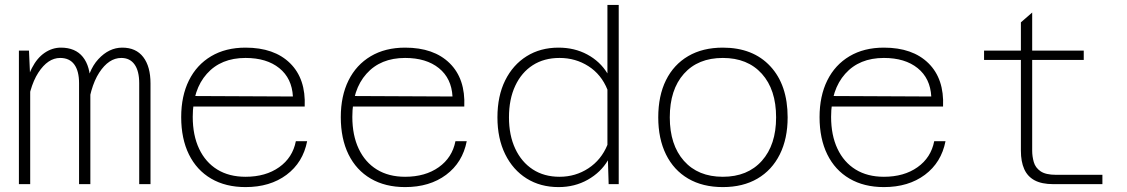

<svg xmlns="http://www.w3.org/2000/svg" viewBox="-20 -750 4590 782"><path d="M547 0V-411Q547 -461 528 -487.5Q509 -514 474 -514Q423 -514 384 -454Q345 -394 334 -278L326 -372Q337 -462 380.5 -509Q424 -556 478 -556Q534 -556 563.5 -517.5Q593 -479 593 -410V0ZM57 0V-544H98L103 -433V0ZM302 0V-411Q302 -461 282.5 -487.5Q263 -514 225 -514Q175 -514 136 -454Q97 -394 86 -278L81 -372Q89 -432 110 -473Q131 -514 162 -535Q193 -556 228 -556Q287 -556 317.5 -518Q348 -480 348 -410V0Z M980 12Q899 12 840 -22.5Q781 -57 749.5 -121Q718 -185 718 -273Q718 -359 749.5 -422.5Q781 -486 840 -521Q899 -556 980 -556Q1097 -556 1161.5 -492.5Q1226 -429 1221 -316H755V-359L1173 -357Q1169 -431 1117.5 -472.5Q1066 -514 980 -514Q880 -514 822.5 -449.5Q765 -385 765 -274Q765 -199 791 -144Q817 -89 865 -59.5Q913 -30 980 -30Q1062 -30 1117 -69Q1172 -108 1185 -175H1231Q1214 -88 1147 -38Q1080 12 980 12Z M1630 12Q1549 12 1490 -22.5Q1431 -57 1399.5 -121Q1368 -185 1368 -273Q1368 -359 1399.5 -422.5Q1431 -486 1490 -521Q1549 -556 1630 -556Q1747 -556 1811.5 -492.5Q1876 -429 1871 -316H1405V-359L1823 -357Q1819 -431 1767.5 -472.5Q1716 -514 1630 -514Q1530 -514 1472.5 -449.5Q1415 -385 1415 -274Q1415 -199 1441 -144Q1467 -89 1515 -59.5Q1563 -30 1630 -30Q1712 -30 1767 -69Q1822 -108 1835 -175H1881Q1864 -88 1797 -38Q1730 12 1630 12Z M2255 -556Q2320 -556 2372 -528Q2424 -500 2454 -451V-730H2500V0H2459L2456 -97Q2427 -48 2374 -18Q2321 12 2255 12Q2181 12 2125 -23Q2069 -58 2037.5 -122Q2006 -186 2006 -272Q2006 -359 2037.5 -422.5Q2069 -486 2125 -521Q2181 -556 2255 -556ZM2259 -30Q2324 -30 2376.5 -64.5Q2429 -99 2454 -160V-385Q2429 -447 2376.5 -480.5Q2324 -514 2259 -514Q2196 -514 2150 -484.5Q2104 -455 2078.5 -400.5Q2053 -346 2053 -272Q2053 -199 2078.5 -144.5Q2104 -90 2150 -60Q2196 -30 2259 -30Z M2924 12Q2842 12 2783 -22.5Q2724 -57 2692.5 -121Q2661 -185 2661 -272Q2661 -360 2692.5 -423.5Q2724 -487 2783 -521.5Q2842 -556 2924 -556Q3047 -556 3117.5 -480Q3188 -404 3188 -272Q3188 -185 3156 -121Q3124 -57 3065 -22.5Q3006 12 2924 12ZM2924 -30Q3025 -30 3083 -95Q3141 -160 3141 -272Q3141 -385 3083 -449.5Q3025 -514 2924 -514Q2823 -514 2765.5 -449.5Q2708 -385 2708 -272Q2708 -160 2765.5 -95Q2823 -30 2924 -30Z M3580 12Q3499 12 3440 -22.5Q3381 -57 3349.5 -121Q3318 -185 3318 -273Q3318 -359 3349.5 -422.5Q3381 -486 3440 -521Q3499 -556 3580 -556Q3697 -556 3761.5 -492.5Q3826 -429 3821 -316H3355V-359L3773 -357Q3769 -431 3717.5 -472.5Q3666 -514 3580 -514Q3480 -514 3422.5 -449.5Q3365 -385 3365 -274Q3365 -199 3391 -144Q3417 -89 3465 -59.5Q3513 -30 3580 -30Q3662 -30 3717 -69Q3772 -108 3785 -175H3831Q3814 -88 3747 -38Q3680 12 3580 12Z M4270 0Q4223 0 4194 -15.5Q4165 -31 4151.5 -61.5Q4138 -92 4138 -136V-659L4184 -699V-136Q4184 -113 4190.5 -90Q4197 -67 4218 -52.5Q4239 -38 4281 -38H4470V0ZM3988 -506V-544H4394V-506Z"/></svg>

Font: Azeret Mono Thin
Style: Regular
Weight: 100
Designer: Martin Vácha
Foundry: Displaay
Version: Version 1.002